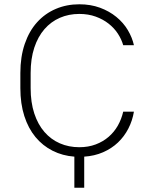

<svg xmlns="http://www.w3.org/2000/svg" viewBox="-20 -726 710 896"><path d="M327 5Q272 1 225.5 -22.5Q179 -46 145.5 -86.5Q112 -127 93.5 -184.5Q75 -242 75 -315V-385Q75 -461 95.5 -521Q116 -581 153 -622Q190 -663 240.5 -684.5Q291 -706 350 -706Q403 -706 446.5 -690Q490 -674 523 -647Q556 -620 576.5 -585.5Q597 -551 605 -515H555Q547 -543 530 -569Q513 -595 487 -615.5Q461 -636 426.5 -648.5Q392 -661 350 -661Q301 -661 259.5 -643Q218 -625 187.5 -590Q157 -555 140 -503.5Q123 -452 123 -385V-315Q123 -248 140 -196.5Q157 -145 187.5 -110Q218 -75 259.5 -57Q301 -39 350 -39Q392 -39 426.5 -52Q461 -65 487 -87.5Q513 -110 530 -140Q547 -170 555 -205H605Q598 -163 579 -126Q560 -89 530.5 -61Q501 -33 461 -15.5Q421 2 373 5V150H327Z"/></svg>

Font: PT Root UI Web Light
Style: Regular
Weight: 300
Designer: Vitaly Kuzmin
Foundry: ParaType Ltd.
Version: Version 1.000W